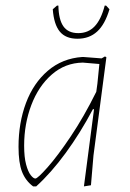

<svg xmlns="http://www.w3.org/2000/svg" viewBox="-20 -660 462 684"><path d="M359 -456 313 -106 304 0 279 4 315 -271H311Q266 -186 214 -115Q162 -44 109 4H98Q71 -16 58.5 -48Q46 -80 46 -137Q46 -222 72.5 -293Q99 -364 150.5 -408Q202 -452 273 -457H277L342 -452L354 -459ZM323 -333 327 -362 334 -432 275 -437Q212 -436 164.5 -394.5Q117 -353 91.5 -285.5Q66 -218 66 -141Q66 -100 73 -74Q80 -48 89.5 -36Q99 -24 106 -24Q114 -24 149.5 -64Q185 -104 232 -174Q279 -244 323 -333ZM370 -627Q354 -573 326 -547.5Q298 -522 256 -522Q214 -522 193 -547.5Q172 -573 168 -627L183 -640H188Q189 -590 206 -566Q223 -542 259 -542Q294 -542 317 -566Q340 -590 353 -640H358Z"/></svg>

Font: Luna Sans Thin
Style: Italic
Weight: 250
Italic angle: -7°
Designer: Juan Pablo del Peral
Foundry: Huerta Tipografica
Version: Version 2.001; ttfautohint (v1.5)